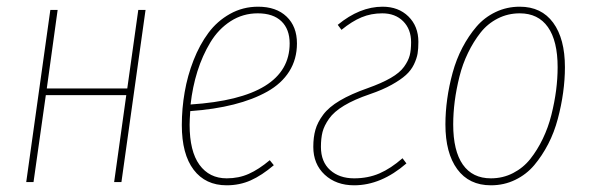

<svg xmlns="http://www.w3.org/2000/svg" viewBox="-20 -549 1775 579"><path d="M324.2 0 360.8 -262.2H118.2L81.1 0H59.1L131.8 -519H153.8L121.1 -282.2H363.8L397 -519H418.9L346.2 0Z M875.5 -418Q875.5 -370.6 852.3 -333.7Q829.1 -296.9 785.9 -272.7Q742.7 -248.5 684.8 -233.9Q627 -219.2 553.7 -213.9Q551.8 -185.5 551.8 -172.9Q551.8 -92.8 581.5 -52Q611.3 -11.2 663.6 -11.2Q700.2 -11.2 730.2 -24.7Q760.3 -38.1 793.5 -65.9L805.7 -50.8Q769.5 -20 736.1 -5.1Q702.6 9.8 663.6 9.8Q599.6 9.8 564 -37.1Q528.3 -84 528.3 -171.9Q528.3 -221.7 536.9 -271.2Q545.4 -320.8 563.7 -367.4Q582 -414.1 608.4 -449.7Q634.8 -485.4 673.6 -507.1Q712.4 -528.8 758.3 -528.8Q813 -528.8 844.2 -499Q875.5 -469.2 875.5 -418ZM757.3 -508.8Q712.4 -508.8 675.5 -485.1Q638.7 -461.4 614.5 -421.4Q590.3 -381.3 575.4 -334Q560.5 -286.6 554.7 -233.9Q853.5 -253.4 853.5 -418Q853.5 -460.9 828.6 -484.9Q803.7 -508.8 757.3 -508.8Z M1133.8 -528.8Q1181.6 -528.8 1211.7 -499.3Q1241.7 -469.7 1241.7 -422.9Q1241.7 -402.3 1239.3 -387.5Q1236.8 -372.6 1228.3 -354.7Q1219.7 -336.9 1204.1 -322.8Q1188.5 -308.6 1161.4 -293.5Q1134.3 -278.3 1095.7 -265.1Q1048.3 -249 1017.6 -230.5Q986.8 -211.9 972.2 -190.9Q957.5 -169.9 952.6 -150.9Q947.8 -131.8 947.8 -106Q947.8 -61 975.6 -36.1Q1003.4 -11.2 1047.9 -11.2Q1089.8 -11.2 1124.3 -26.1Q1158.7 -41 1193.8 -71.8L1205.6 -56.2Q1129.4 9.8 1047.9 9.8Q993.7 9.8 959.2 -22.2Q924.8 -54.2 924.8 -106Q924.8 -135.3 931.2 -157.7Q937.5 -180.2 954.6 -203.1Q971.7 -226.1 1005.1 -245.8Q1038.6 -265.6 1088.9 -283.2Q1131.3 -298.3 1158.4 -314Q1185.5 -329.6 1198.5 -347.7Q1211.4 -365.7 1215.6 -382.1Q1219.7 -398.4 1219.7 -421.9Q1219.7 -460.9 1195.8 -484.9Q1171.9 -508.8 1132.8 -508.8Q1099.1 -508.8 1070.3 -496.8Q1041.5 -484.9 1009.8 -459L998.5 -474.1Q1064.9 -528.8 1133.8 -528.8Z M1460.4 9.8Q1394.5 9.8 1358.9 -38.8Q1323.2 -87.4 1323.2 -173.8Q1323.2 -210.9 1328.6 -250.2Q1334 -289.6 1345 -329.8Q1356 -370.1 1374.5 -405.5Q1393.1 -440.9 1417 -468.8Q1440.9 -496.6 1474.6 -512.7Q1508.3 -528.8 1547.4 -528.8Q1612.8 -528.8 1648.2 -480.5Q1683.6 -432.1 1683.6 -346.2Q1683.6 -309.1 1678.2 -270Q1672.9 -231 1662.1 -190.4Q1651.4 -149.9 1633.1 -114.5Q1614.7 -79.1 1591.1 -51Q1567.4 -22.9 1533.7 -6.6Q1500 9.8 1460.4 9.8ZM1460.4 -11.2Q1496.6 -11.2 1527.3 -27.1Q1558.1 -43 1579.3 -69.8Q1600.6 -96.7 1616.9 -130.6Q1633.3 -164.6 1642.8 -202.6Q1652.3 -240.7 1657 -276.6Q1661.6 -312.5 1661.6 -346.2Q1661.6 -425.8 1632.3 -467.3Q1603 -508.8 1547.4 -508.8Q1511.7 -508.8 1481 -493.2Q1450.2 -477.5 1429 -450.4Q1407.7 -423.3 1391.4 -389.6Q1375 -356 1365.5 -317.9Q1356 -279.8 1351.3 -243.7Q1346.7 -207.5 1346.7 -173.8Q1346.7 -94.2 1375.7 -52.7Q1404.8 -11.2 1460.4 -11.2Z"/></svg>

Font: Fira Sans Compressed Thin
Style: Italic
Weight: 100
Width: 3
Italic angle: -8°
Designer: Carrois Corporate & Edenspiekermann AG
Foundry: Carrois Corporate GbR & Edenspiekermann AG
Version: Version 4.203;PS 004.203;hotconv 1.0.88;makeotf.lib2.5.64775